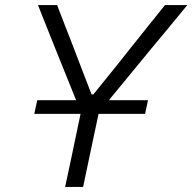

<svg xmlns="http://www.w3.org/2000/svg" viewBox="-20 -733 754 753"><path d="M235.5 0Q248 -59.5 260 -115Q271.5 -170.5 285.5 -237L296 -286.5H114.5L126 -340H278.5L195.5 -546Q179 -587 164 -625Q149 -663 129 -713H204Q223 -663 237 -627.5Q251 -591.5 263.5 -559.5Q275.5 -527.5 290.5 -489L339 -363H346.5L444.5 -484.5Q476.5 -525 503 -558.2Q529.5 -591.5 558.5 -627.8Q587.5 -664 627 -713H714.5Q679.5 -671 645 -628.5Q610 -586 576.5 -546L407 -340H560.5L549 -286.5H366.5L356 -237Q342 -170.5 330.2 -115Q318.5 -59.5 306 0Z"/></svg>

Font: Heraclito Light
Style: Italic
Weight: 300
Italic angle: -12°
Designer: Kostas Bartsokas (font) & Cristiano Sobral (main changes)
Foundry: Kostas Bartsokas (font) & Cristiano Sobral (main changes)
Version: Version 1.00;July 8, 2020;FontCreator 13.0.0.2655 64-bit